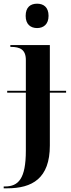

<svg xmlns="http://www.w3.org/2000/svg" viewBox="-37 -780 385 1040"><path d="M164 -628C198 -628 226 -648 226 -694C226 -742 198 -760 164 -760C129 -760 102 -742 102 -694C102 -648 129 -628 164 -628ZM-17 240H2C137 240 233 187 233 8V-278H321V-288H233V-536H19V-526H22C71 -526 103 -512 103 -455V-288H2V-278H103V36C103 188 63 230 -10 230H-17Z"/></svg>

Font: Noto Serif Display SemiBold
Style: Regular
Weight: 600
Designer: Monotype Design Team
Foundry: Monotype Imaging Inc.
Version: Version 2.009